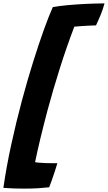

<svg xmlns="http://www.w3.org/2000/svg" viewBox="-101 -855 640 1138"><path d="M41 263Q13 263 -17.5 262Q-48 261 -81 258.5Q-63.5 135.5 -34.2 1.5Q-5 -132.5 29.5 -261Q61.5 -380 95 -487Q128.5 -594 158.8 -678Q189 -762 212 -813Q248 -819.5 298.2 -824.2Q348.5 -829 405.5 -831.8Q462.5 -834.5 518.5 -835Q510 -803 496.5 -769Q487 -746 479 -728.5Q471 -711 468 -704.5Q459.5 -704.5 437 -703.5Q414.5 -702.5 387.5 -700.8Q360.5 -699 339.5 -697Q293 -575 253 -448Q213 -321 180.5 -200.5Q158 -115.5 139 -36.8Q120 42 107 106Q114 108 130 109.2Q146 110.5 167.5 111.5Q184 112 205.5 112.2Q227 112.5 239 112.5Q233.5 131.5 224.2 160Q215 188.5 205.5 215Q196 241.5 190.5 255Q166.5 258 128.2 260.5Q90 263 41 263Z"/></svg>

Font: Grandstander ExtraBold
Style: Italic
Weight: 800
Italic angle: -15°
Designer: Tyler Finck
Foundry: Etcetera Type Co
Version: Version 1.200; ttfautohint (v1.8.3)